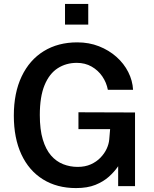

<svg xmlns="http://www.w3.org/2000/svg" viewBox="-20 -949 787 979"><path d="M367.5 10Q270.5 10 199 -34.5Q127.5 -79 89 -161.8Q50.5 -244.5 50.5 -359.5Q50.5 -475.5 90.5 -559.5Q130.5 -643.5 203.2 -688.2Q276 -733 374 -733Q434 -733 484.8 -713Q535.5 -693 573.8 -659Q612 -625 634 -581.5Q656 -538 658.5 -491H530Q523 -528 501.8 -559.2Q480.5 -590.5 447.2 -609.5Q414 -628.5 371.5 -628.5Q317 -628.5 274.2 -601Q231.5 -573.5 207.2 -514.8Q183 -456 183 -362.5Q183 -288.5 198.2 -237.8Q213.5 -187 240.2 -156.2Q267 -125.5 302 -111.8Q337 -98 376 -98Q414 -98 443 -111Q472 -124 492.2 -145Q512.5 -166 523.8 -190.2Q535 -214.5 537 -237.5L541.5 -290.5H380V-376.5L668.5 -375.5V0H582.5V-101.5Q564 -74 535.8 -48.5Q507.5 -23 466.8 -6.5Q426 10 367.5 10ZM311.5 -823.5V-929H430V-823.5Z"/></svg>

Font: Public Sans Thin SemiBold
Style: Regular
Weight: 600
Version: Version 2.001